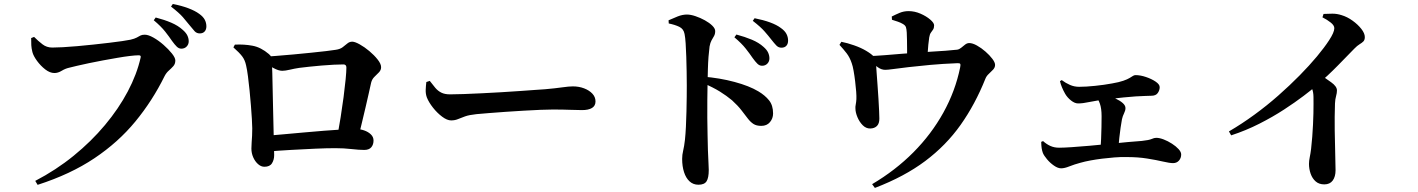

<svg xmlns="http://www.w3.org/2000/svg" viewBox="-20 -860 7000 948"><path d="M154 33.1Q256.7 -20.2 343.6 -90.9Q430.6 -161.6 498.3 -242.6Q566 -323.5 610.9 -408.4Q655.8 -493.3 674.3 -575.3Q676.1 -582 673.4 -584.5Q670.7 -587 665.4 -587Q648.6 -587 620.8 -583.6Q593.1 -580.3 558.8 -574.3Q524.5 -568.4 488.6 -561.8Q452.7 -555.2 419.7 -548.2Q386.7 -541.2 360.4 -535.1Q334.1 -529.1 320.1 -525.3Q302.5 -521.3 284.4 -510.4Q266.4 -499.4 248.7 -499.4Q226.5 -499.4 203.4 -517.3Q180.4 -535.3 162.7 -559.5Q145.1 -583.7 140.1 -602.5Q135.3 -621.4 134.5 -636.9Q133.7 -652.4 133.9 -672L148.3 -677.8Q169 -657.1 189.8 -641.2Q210.5 -625.2 238 -625.2Q258 -625.2 290.3 -626.9Q322.5 -628.7 361.6 -632.1Q400.7 -635.5 441 -639.9Q481.4 -644.3 518.2 -648.6Q554.9 -652.9 582.8 -657Q610.7 -661.1 623.9 -663.9Q644.8 -668.8 655 -674.4Q665.1 -680 673.2 -684.4Q681.2 -688.7 694.5 -688.7Q712.3 -688.7 737.6 -674.4Q762.9 -660.1 787.5 -638.5Q812.1 -616.9 828.9 -595.8Q845.7 -574.7 845.7 -561.3Q845.7 -544.6 835.8 -533.4Q825.8 -522.3 813.6 -511.5Q801.3 -500.8 792.8 -484.5Q732.9 -362.9 648.6 -260.4Q564.3 -157.8 446.2 -78.7Q328.1 0.5 165.7 52.7ZM875.2 -619.7Q863.1 -619.7 852.7 -629.8Q842.3 -640 829.7 -657.5Q815.9 -678 795.4 -704.1Q774.8 -730.2 739.2 -760L748.8 -773.6Q791.2 -762.7 825.6 -748Q859.9 -733.3 882.8 -712.1Q899.1 -697.8 905.4 -684Q911.8 -670.3 911.8 -656Q911.8 -640.9 901.6 -630.3Q891.5 -619.7 875.2 -619.7ZM966.2 -695Q951.2 -695 941.1 -705.7Q931.1 -716.5 916 -735.5Q902.4 -753 883.2 -775Q864 -797 824.4 -827.5L833.3 -840.4Q876.2 -832 909.5 -819.5Q942.8 -807 963.7 -791.6Q983.2 -777.7 991.1 -762.4Q999 -747 999 -729.8Q999 -714 990.4 -704.5Q981.7 -695 966.2 -695Z M1646 -188.2Q1653.7 -230.2 1661.9 -280.9Q1670 -331.5 1676.4 -380.4Q1682.8 -429.4 1686.6 -468.4Q1690.3 -507.5 1690.3 -526.4Q1690.3 -541.9 1675.7 -541.9Q1656.3 -541.9 1628 -540.5Q1599.6 -539.1 1567.8 -536.4Q1536 -533.6 1507 -530.6Q1478 -527.6 1457.8 -524.9Q1434.2 -521.4 1411.2 -515.9Q1388.2 -510.4 1373.5 -510.4Q1355.2 -510.4 1329.7 -524.4Q1304.3 -538.4 1281.2 -555V-579.4Q1304.8 -581.1 1343.6 -584Q1382.5 -586.9 1427.1 -591Q1471.8 -595.1 1514.3 -599.5Q1556.8 -603.9 1590 -607.7Q1623.3 -611.6 1637.5 -614.1Q1659.3 -617.2 1671.9 -626.9Q1684.5 -636.5 1695 -645.3Q1705.5 -654.2 1719.1 -654.2Q1732.2 -654.2 1756 -641Q1779.8 -627.8 1803.8 -607.6Q1827.9 -587.4 1844.8 -565.9Q1861.7 -544.5 1861.7 -528.3Q1861.7 -513.9 1851.2 -503Q1840.6 -492.1 1828.8 -480.7Q1816.9 -469.4 1812.4 -451.5Q1807.2 -427.5 1800.1 -396.2Q1793 -364.9 1784.8 -329.4Q1776.6 -293.9 1767.5 -256.6Q1758.4 -219.4 1749.7 -183.1ZM1285.4 -36.6Q1268.9 -36.6 1254.1 -49.7Q1239.3 -62.8 1230.3 -83.2Q1221.3 -103.6 1221.3 -126.3Q1221.3 -139.7 1222.5 -155.9Q1223.7 -172.1 1224.7 -190.2Q1225.7 -208.4 1225.5 -226.3Q1225.5 -243.2 1223.6 -273Q1221.7 -302.7 1218.9 -339.3Q1216 -375.8 1212.3 -413.1Q1208.5 -450.4 1204.3 -483.1Q1200.1 -515.9 1195.1 -537Q1189.5 -563.7 1175.8 -581.7Q1162.1 -599.8 1132.4 -626L1139.6 -639.6Q1185.3 -642 1226.9 -634.2Q1268.4 -626.5 1307.8 -592.9Q1317.7 -584.5 1319.6 -577.3Q1321.6 -570 1322.6 -553.2Q1323.6 -535.4 1324.5 -498.8Q1325.4 -462.2 1326.3 -416.5Q1327.2 -370.8 1328.3 -324.3Q1329.3 -277.8 1330.3 -238.4Q1331.4 -199.1 1331.7 -177.3Q1331.9 -158.4 1332.8 -139.7Q1333.7 -120.9 1333.7 -93.8Q1333.7 -71.3 1323 -54Q1312.4 -36.6 1285.4 -36.6ZM1298.1 -189.8Q1333.9 -192.5 1381.1 -197Q1428.2 -201.4 1479.7 -205.9Q1531.1 -210.4 1580.4 -214.5Q1629.8 -218.5 1670.6 -220.8Q1711.4 -223 1737.1 -223Q1758.1 -223 1778 -216.1Q1797.8 -209.2 1811.1 -196.5Q1824.3 -183.8 1824.3 -166.3Q1824.3 -146.1 1813.3 -132.9Q1802.2 -119.7 1778.2 -119.7Q1753.6 -119.7 1715.7 -124Q1677.8 -128.4 1635.6 -128.4Q1593.6 -128.4 1537.2 -125.9Q1480.7 -123.4 1419 -119.9Q1357.2 -116.4 1298.8 -111.6Z M2207.4 -265.5Q2187.6 -265.5 2163.3 -283.7Q2138.9 -301.9 2118.1 -328.2Q2097.3 -354.6 2087.6 -378.8Q2081.2 -396.2 2081.9 -416.6Q2082.7 -436.9 2085.1 -455L2102 -460.6Q2116.8 -440.9 2129.6 -425.9Q2142.4 -410.9 2159.3 -402.5Q2176.2 -394.1 2202.2 -394.1Q2229 -394.1 2269.7 -395.6Q2310.3 -397.1 2357.9 -399.4Q2405.5 -401.6 2454.2 -404.6Q2502.9 -407.6 2546.8 -410.6Q2590.6 -413.6 2623.5 -416.1Q2656.5 -418.6 2671.6 -419.4Q2721.6 -423.8 2755.7 -428.7Q2789.9 -433.5 2808.2 -433.5Q2838.5 -433.5 2863.9 -423.8Q2889.3 -414.1 2904.8 -397.6Q2920.3 -381.1 2920.3 -359.1Q2920.3 -337.5 2903 -326.9Q2885.7 -316.4 2853.9 -316.4Q2824.6 -316.4 2793.1 -317.8Q2761.7 -319.2 2708.5 -319.2Q2685.7 -319.2 2648.3 -317.7Q2610.9 -316.2 2565.7 -313.5Q2520.6 -310.9 2476 -307.8Q2431.5 -304.6 2393.3 -301.6Q2355.1 -298.6 2332.4 -296.4Q2296.4 -292.6 2276.1 -285.3Q2255.7 -278.1 2241 -271.8Q2226.2 -265.5 2207.4 -265.5Z M3742.5 -535.3Q3729.8 -535.3 3719.4 -545.6Q3709 -555.9 3696.4 -573.4Q3682.6 -593.9 3662.2 -619.8Q3641.8 -645.8 3606.1 -675.8L3616 -689.5Q3658.1 -678.3 3692.5 -663.9Q3726.9 -649.4 3749.8 -628.6Q3766.1 -614.5 3772.6 -600.3Q3779 -586.1 3779 -571.6Q3779 -556.5 3768.9 -545.9Q3758.8 -535.3 3742.5 -535.3ZM3428.5 52.1Q3402.6 52.1 3384.6 35.4Q3366.6 18.8 3357.4 -10.1Q3348.1 -38.9 3348.1 -75.6Q3348.1 -95.7 3353.1 -116.2Q3358.1 -136.7 3361.9 -169.5Q3364.9 -197.5 3366.7 -234.3Q3368.6 -271.1 3369.4 -309.7Q3370.3 -348.4 3370.7 -382.4Q3371 -416.5 3371 -438.7Q3371 -470.2 3370.3 -507.1Q3369.6 -543.9 3368.5 -579.8Q3367.4 -615.7 3365.4 -645.5Q3363.5 -675.4 3360 -692.2Q3355.4 -717.4 3334 -727.6Q3312.6 -737.9 3282 -744.1L3281 -759.8Q3302.7 -769.8 3326.3 -779Q3350 -788.2 3371.7 -788.2Q3390.4 -788.2 3414.1 -780.1Q3437.9 -772.1 3460.4 -759.7Q3482.8 -747.3 3497.1 -733.2Q3511.3 -719.1 3511.3 -706.7Q3511.3 -692.1 3505.5 -682Q3499.7 -671.9 3493.3 -660.8Q3487 -649.6 3483.5 -630.7Q3480.5 -608.5 3478.3 -579.8Q3476.1 -551.1 3475.2 -518Q3474.4 -484.9 3473.6 -450.1Q3472.9 -409.4 3472.4 -365.6Q3471.9 -321.8 3472.3 -277.9Q3472.6 -234 3473.6 -193.8Q3474.5 -153.6 3475.3 -119.7Q3476.7 -81.4 3478.1 -56.3Q3479.5 -31.1 3479.5 -20.8Q3479.5 18.2 3468.6 35.2Q3457.7 52.1 3428.5 52.1ZM3738.6 -238.5Q3714.8 -238.5 3700 -248.1Q3685.2 -257.8 3672.1 -275Q3658.9 -292.3 3641 -315.4Q3623.2 -338.6 3594.4 -364.8Q3567.8 -387.1 3534.4 -407.9Q3501 -428.7 3451.3 -449.9V-481.7Q3533.5 -475.1 3606.5 -455.5Q3679.5 -435.9 3724.5 -408.9Q3757.3 -389.4 3777.2 -364.6Q3797.1 -339.8 3797.1 -299.8Q3797.1 -275.4 3781.7 -257Q3766.4 -238.5 3738.6 -238.5ZM3838.4 -624.5Q3823.7 -624.5 3813.2 -635.4Q3802.7 -646.3 3787.9 -665.3Q3774.3 -682.9 3755.2 -704.7Q3736.2 -726.6 3696.9 -757.1L3705.8 -770Q3748.6 -761.6 3782.1 -749.4Q3815.5 -737.1 3836.1 -721.4Q3855.4 -707.6 3863.3 -692.1Q3871.2 -676.6 3871.2 -659.4Q3871.2 -643.3 3862.6 -633.9Q3853.9 -624.5 3838.4 -624.5Z M4286.1 49.3Q4401.1 -18.6 4489.9 -107.9Q4578.7 -197.3 4637.9 -304Q4697.1 -410.7 4720.9 -527.9Q4723.6 -540.8 4720.9 -544.8Q4718.2 -548.7 4706.7 -548Q4633.2 -545 4572.9 -539.5Q4512.6 -534 4466.7 -528.6Q4420.9 -523.2 4391.6 -519.2Q4362.4 -515.2 4351.3 -515.2Q4331.8 -515.2 4314.5 -527.8Q4297.3 -540.3 4263.9 -565.7L4264.3 -582.7Q4304 -584.1 4347.9 -587.5Q4391.7 -590.8 4433.1 -594.5Q4474.4 -598.1 4506 -599.7Q4539.1 -602.7 4576.4 -604.8Q4613.8 -606.9 4648 -609.4Q4682.2 -611.9 4706.2 -614.7Q4716.7 -616.4 4726.1 -624.4Q4735.6 -632.4 4745.3 -639.9Q4755 -647.4 4765.6 -647.4Q4781.9 -647.4 4803.6 -635.3Q4825.4 -623.2 4845.7 -605.4Q4866.1 -587.6 4879.6 -569.7Q4893.2 -551.8 4893.2 -539.6Q4893.2 -526.8 4883.5 -516.3Q4873.8 -505.8 4862.3 -495.3Q4850.7 -484.8 4845.5 -471.6Q4794.8 -344.7 4723 -243.4Q4651.2 -142 4548.3 -64.9Q4445.4 12.2 4299.7 67.9ZM4276.5 -225.5Q4256 -225.3 4239.7 -241.6Q4223.4 -258 4213.7 -281.2Q4203.9 -304.4 4203.7 -323.7Q4202.7 -332 4205.2 -344.1Q4207.7 -356.3 4208.4 -370.7Q4209.1 -384.2 4207.4 -407.9Q4205.6 -431.6 4202.2 -459.1Q4198.9 -486.7 4194.6 -510.6Q4190.4 -534.5 4185.5 -547.7Q4175.8 -576.7 4160.3 -596.8Q4144.9 -616.8 4124.9 -638.5L4134.2 -653.6Q4163.4 -648 4197 -636.2Q4230.6 -624.5 4256.1 -609.4Q4285.3 -592 4294.6 -580Q4303.8 -567.9 4305.6 -541.9Q4306.3 -529.2 4308.3 -501.7Q4310.4 -474.3 4312.8 -440.2Q4315.3 -406.2 4317.4 -372.6Q4319.4 -339.1 4320.6 -313Q4321.8 -286.9 4321.8 -274.9Q4322.1 -250.2 4309.9 -238Q4297.6 -225.8 4276.5 -225.5ZM4458.8 -556.9Q4458.8 -562.9 4458.8 -579.4Q4458.8 -595.8 4458.8 -617.4Q4458.8 -639 4458.3 -661Q4457.8 -683 4457.1 -699.1Q4456.1 -715.8 4453.2 -725.2Q4450.3 -734.6 4438.3 -741.5Q4427.2 -748.2 4413.1 -753Q4399.1 -757.7 4384.1 -762.4L4383.1 -778.5Q4401.5 -787.9 4421.9 -796.5Q4442.3 -805.1 4466.3 -805.1Q4495.9 -805.1 4524.8 -792.6Q4553.7 -780 4573 -763.4Q4592.2 -746.8 4592.2 -734.9Q4592.2 -721.8 4587.1 -714.1Q4582 -706.3 4576.2 -698.6Q4570.5 -690.8 4568 -675.1Q4565.6 -660.1 4563.5 -638.6Q4561.4 -617.1 4560.2 -595.8Q4558.9 -574.6 4558.9 -559.1Z M5219.3 -28.9Q5203.2 -28.9 5184.1 -42.2Q5164.9 -55.4 5149.8 -73.5Q5134.6 -91.6 5129.2 -104.7Q5125.2 -115.6 5123.3 -127.7Q5121.5 -139.7 5120.9 -159.5L5130.1 -163.4Q5147.6 -147.6 5166.8 -139.1Q5185.9 -130.7 5209.2 -130.7Q5230.9 -130.7 5270.4 -133.3Q5309.8 -135.9 5358.5 -140.2Q5407.2 -144.5 5456.3 -149.5Q5505.4 -154.5 5548.1 -158.5Q5590.8 -162.5 5618.1 -164.2Q5653.8 -168.1 5666.3 -173.8Q5678.9 -179.5 5688.8 -179.5Q5704.9 -179.5 5725.7 -171.5Q5746.6 -163.5 5766.5 -150.6Q5786.5 -137.8 5799.3 -123.7Q5812.1 -109.6 5812.1 -97.4Q5812.1 -79.6 5801.1 -67.1Q5790.1 -54.6 5771.8 -54.6Q5755.5 -54.6 5722.7 -62.2Q5689.8 -69.9 5643.8 -77.3Q5597.8 -84.7 5540.3 -84.5Q5512.2 -85.1 5482.2 -82.7Q5452.1 -80.3 5421.8 -76.6Q5391.4 -72.8 5364 -67.7Q5336.7 -62.7 5314 -56.2Q5284.2 -48.2 5260.2 -38.6Q5236.2 -28.9 5219.3 -28.9ZM5413.6 -120.5Q5415.6 -145.6 5416.7 -174.2Q5417.8 -202.9 5418.5 -232Q5419.1 -261 5419.1 -286.3Q5419.1 -324.5 5410.6 -348.4Q5402.2 -372.2 5387.4 -390L5393.8 -400.8Q5416.3 -397.5 5441.1 -390.6Q5465.9 -383.6 5487.9 -373.4Q5509.8 -363.3 5523.4 -351.3Q5537 -339.3 5537 -326.4Q5537 -314.2 5530.1 -300.6Q5523.2 -287.1 5519.7 -271.1Q5516.3 -252.4 5512.9 -229.4Q5509.5 -206.4 5506.7 -180.1Q5503.8 -153.9 5501.4 -124.4ZM5303.3 -349.3Q5286.6 -349.3 5268.5 -363.6Q5250.3 -377.9 5239.3 -396.6Q5229.8 -413.4 5223.3 -429.2Q5216.7 -445 5213.6 -459.2L5222.2 -464.6Q5241.7 -450 5263 -440.7Q5284.2 -431.4 5308.2 -431.4Q5341.8 -431.4 5386.8 -436.1Q5431.8 -440.7 5470.9 -448Q5505.6 -454 5526.2 -461.2Q5546.8 -468.4 5557.5 -475Q5568.3 -481.6 5574.2 -485.3Q5580.2 -489.1 5586.7 -489.1Q5610.7 -489.1 5638.2 -479.8Q5665.8 -470.6 5685.9 -457Q5706 -443.4 5706 -429.6Q5706 -414.3 5696.4 -400.6Q5686.7 -387 5664.4 -387.2Q5652.4 -386.6 5633.3 -386.2Q5614.3 -385.7 5588.1 -384.1Q5562 -382.4 5527.5 -378.9Q5493.1 -375.4 5449.4 -370.2Q5392.7 -363.7 5359.6 -356.5Q5326.6 -349.3 5303.3 -349.3Z M6047.8 -211.1Q6111.3 -248.1 6173.3 -293.4Q6235.4 -338.6 6291.9 -388.5Q6348.5 -438.4 6397 -487.7Q6445.5 -537 6482.5 -581.4Q6519.4 -625.8 6541.9 -660.4Q6568.2 -700.3 6568.2 -720.8Q6568.2 -734.7 6550.3 -748.8Q6532.5 -763 6509.6 -774.4L6515 -791.2Q6535.8 -792.4 6558.8 -792.5Q6581.8 -792.5 6604.3 -785.1Q6632 -776.9 6658.2 -758Q6684.4 -739.2 6701.6 -717.3Q6718.8 -695.3 6718.8 -677Q6718.8 -662.7 6711.6 -655.4Q6704.4 -648.2 6692.7 -641.3Q6681.1 -634.4 6667.1 -619.9Q6634.4 -586.2 6586.2 -537.1Q6538.1 -487.9 6478.4 -436.1Q6457 -417.1 6416.1 -386.2Q6375.3 -355.2 6320 -319.1Q6264.7 -283 6198.1 -249.2Q6131.6 -215.4 6058.9 -191.7ZM6518.6 50.4Q6492.7 50.4 6476 35.7Q6459.4 21 6451.2 -2.5Q6443.1 -26.1 6443.1 -50.8Q6443.1 -65.5 6446.8 -83.4Q6450.6 -101.4 6453.6 -125.6Q6457.1 -155 6459.3 -185.5Q6461.5 -216 6463 -245.1Q6464.5 -274.2 6465 -300.2Q6465.5 -326.2 6465.5 -347.3Q6465.5 -368.3 6465.3 -381.3Q6465 -405.6 6458 -422.5Q6451.1 -439.3 6437.2 -459L6486.5 -500.2Q6523.8 -474.5 6552.5 -453.9Q6581.2 -433.4 6581.2 -413.6Q6581.2 -400.5 6576.9 -385.6Q6572.5 -370.8 6571.5 -349.4Q6569.2 -282.4 6570.2 -216Q6571.1 -149.5 6572.7 -97.6Q6574.3 -45.7 6574.3 -19.5Q6574.3 12.3 6560.3 31.4Q6546.4 50.4 6518.6 50.4Z"/></svg>

Font: Noto Serif KR ExtraLight
Style: Regular
Weight: 200
Designer: Ryoko NISHIZUKA 西塚涼子 (kana & ideographs); Frank Grießhammer (Latin, Greek & Cyrillic); Wenlong ZHANG 张文龙 (bopomofo); San
Foundry: Adobe
Version: Version 2.002-H1;hotconv 1.1.0;makeotfexe 2.6.0